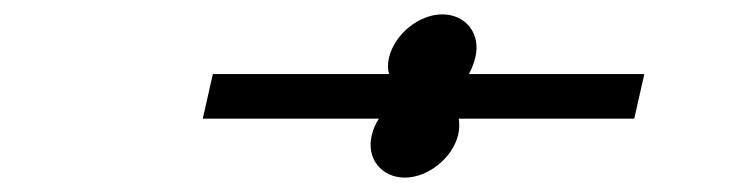

<svg xmlns="http://www.w3.org/2000/svg" viewBox="-20 -434 1040 267"><path d="M862 -269 876 -331H632C636 -338 639 -346 641 -354C649 -387 628 -414 595 -414C563 -414 529 -387 521 -354C519 -346 519 -338 521 -331H276L262 -269H507C502 -262 499 -254 497 -246C489 -213 511 -187 543 -187C575 -187 609 -214 617 -246C619 -254 619 -262 618 -269Z"/></svg>

Font: Perun Medium Italic
Style: Regular
Weight: 500
Italic angle: -12°
Foundry: Copyright (c) Stefan Peev, Context Ltd, 2016
Version: Version 1.026